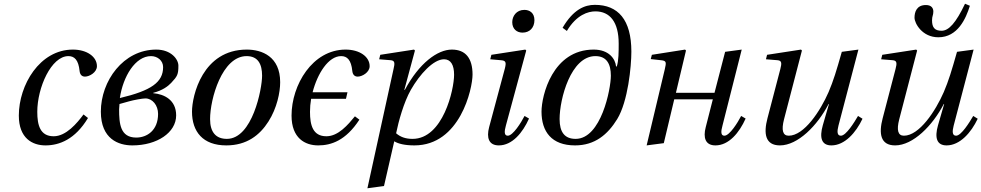

<svg xmlns="http://www.w3.org/2000/svg" viewBox="-20 -768 5265 1030"><path d="M81 -148C81 -26 154 12 224 12C298 12 383 -20 452 -135L428 -154C394 -108 335 -37 268 -37C195 -37 180 -97 180 -168C180 -298 255 -467 347 -467C379 -467 401 -447 407 -387C409 -369 418 -357 436 -357C460 -357 500 -380 500 -413C500 -464 446 -502 371 -502C193 -502 81 -312 81 -148Z M521 -169C521 -22 616 12 690 12C823 12 925 -57 925 -149C925 -232 861 -263 802 -268V-270C852 -283 881 -305 898 -323C932 -359 937 -369 937 -416C937 -450 898 -502 818 -502C641 -502 521 -333 521 -169ZM619 -182C619 -189 621 -202 621 -210L671 -224C695 -231 744 -240 760 -240C798 -240 828 -203 828 -157C828 -68 768 -30 711 -30C625 -30 619 -104 619 -182ZM623 -242C640 -358 706 -467 790 -467C825 -467 855 -443 855 -408C855 -327 792 -282 623 -242Z M1010 -169C1010 -62 1068 12 1194 12C1303 12 1373 -42 1420 -116C1466 -188 1483 -273 1483 -327C1483 -465 1385 -502 1304 -502C1067 -502 1010 -255 1010 -169ZM1107 -129C1107 -237 1171 -467 1303 -467C1364 -467 1386 -424 1386 -362C1386 -291 1334 -23 1197 -23C1139 -23 1107 -58 1107 -129Z M1544 -148C1544 -26 1617 12 1687 12C1757 12 1835 -14 1908 -126L1884 -144C1847 -99 1795 -37 1731 -37C1658 -37 1643 -97 1643 -168C1643 -191 1645 -214 1649 -238H1836L1844 -273H1657C1683 -374 1742 -467 1810 -467C1842 -467 1864 -447 1870 -387C1872 -369 1881 -357 1899 -357C1923 -357 1963 -380 1963 -413C1963 -464 1909 -502 1834 -502C1656 -502 1544 -312 1544 -148Z M1951 242 2040 230 2095 -10C2116 3 2151 12 2203 12C2448 12 2515 -292 2515 -368C2515 -455 2478 -502 2404 -502C2327 -502 2228 -429 2152 -286H2149L2206 -497L2201 -502L2020 -474L2014 -450L2076 -445C2100 -443 2098 -427 2091 -397ZM2105 -53C2118 -117 2146 -219 2184 -286C2232 -370 2305 -450 2362 -450C2398 -450 2416 -420 2416 -367C2416 -288 2357 -23 2193 -23C2154 -23 2127 -34 2105 -53Z M2728 -649C2728 -612 2753 -593 2783 -593C2822 -593 2847 -620 2847 -660C2847 -699 2821 -715 2793 -715C2750 -715 2728 -681 2728 -649ZM2604 -86C2589 -29 2602 12 2656 12C2728 12 2784 -56 2818 -132L2794 -146C2776 -111 2732 -40 2704 -40C2684 -40 2685 -63 2694 -95L2803 -497L2798 -502L2616 -474L2610 -450L2667 -445C2694 -443 2697 -434 2688 -399Z M2885 -169C2885 -62 2939 12 3065 12C3171 12 3240 -46 3291 -129C3349 -224 3367 -412 3367 -491C3367 -662 3296 -742 3171 -742C3117 -742 3056 -718 2998 -619L3021 -602C3073 -689 3135 -707 3174 -707C3252 -707 3299 -650 3299 -534C3299 -491 3299 -443 3289 -412L3285 -411C3281 -453 3246 -502 3165 -502C2944 -502 2885 -255 2885 -169ZM2982 -129C2982 -237 3042 -467 3174 -467C3235 -467 3257 -424 3257 -362C3257 -291 3205 -23 3068 -23C3010 -23 2982 -58 2982 -129Z M3449 12 3541 0 3597 -235H3804L3766 -86C3751 -29 3764 12 3818 12C3890 12 3946 -56 3980 -132L3956 -146C3938 -111 3894 -40 3866 -40C3846 -40 3847 -63 3856 -95L3959 -502L3870 -490L3813 -270H3606L3660 -497L3655 -502L3477 -474L3471 -451L3526 -445C3556 -442 3555 -434 3546 -395Z M4089 -450 4151 -445C4175 -443 4174 -428 4166 -397L4097 -133C4076 -53 4084 12 4164 12C4260 12 4365 -94 4425 -210H4427L4394 -96C4375 -29 4387 12 4440 12C4512 12 4572 -57 4607 -131L4583 -146C4563 -112 4519 -40 4491 -40C4470 -40 4470 -63 4478 -94L4585 -502L4496 -490C4467 -388 4451 -335 4425 -274C4381 -173 4294 -40 4211 -40C4179 -40 4171 -70 4186 -128L4282 -497L4277 -502L4095 -474Z M4886 -673C4886 -643 4927 -568 5014 -568C5118 -568 5162 -669 5183 -737L5157 -748C5108 -645 5070 -603 5031 -603C4994 -603 4980 -621 4980 -659C4980 -682 4987 -686 4987 -706C4987 -724 4977 -741 4947 -741C4897 -741 4886 -703 4886 -673ZM4707 -450 4769 -445C4793 -443 4792 -428 4784 -397L4715 -133C4694 -53 4702 12 4782 12C4878 12 4983 -94 5043 -210H5045L5012 -96C4993 -29 5005 12 5058 12C5130 12 5190 -57 5225 -131L5201 -146C5181 -112 5137 -40 5109 -40C5088 -40 5088 -63 5096 -94L5203 -502L5114 -490C5085 -388 5069 -335 5043 -274C4999 -173 4912 -40 4829 -40C4797 -40 4789 -70 4804 -128L4900 -497L4895 -502L4713 -474Z"/></svg>

Font: Heuristica
Style: Italic
Weight: 400
Italic angle: -13°
Version: Version 1.0.1